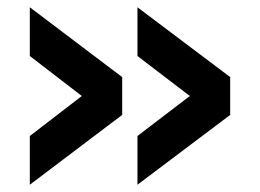

<svg xmlns="http://www.w3.org/2000/svg" viewBox="-20 -554 714 528"><path d="M358 -46V-180L502 -290L358 -400V-534L613 -342V-238ZM62 -46V-180L205 -290L62 -400V-534L316 -342V-238Z"/></svg>

Font: Murecho
Style: Bold
Weight: 700
Designer: Neil Summerour
Foundry: Positype
Version: Version 1.010; ttfautohint (v1.8.3)